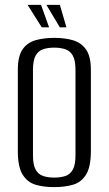

<svg xmlns="http://www.w3.org/2000/svg" viewBox="-20 -754 446 786"><path d="M201 12Q158 12 125 2Q92 -8 72.5 -39.5Q53 -71 53 -135V-468Q53 -524 72.5 -552Q92 -580 126 -589.5Q160 -599 203 -599Q246 -599 279.5 -589Q313 -579 332.5 -551Q352 -523 352 -468V-136Q352 -71 332.5 -39.5Q313 -8 279.5 2Q246 12 201 12ZM202 -27Q228 -27 247.5 -33.5Q267 -40 278 -59.5Q289 -79 289 -118V-468Q289 -507 278 -526.5Q267 -546 247 -552.5Q227 -559 202 -559Q176 -559 156.5 -552.5Q137 -546 126 -526.5Q115 -507 115 -468V-118Q115 -79 126 -59.5Q137 -40 156.5 -33.5Q176 -27 202 -27ZM252 -642H225L170 -734H225ZM181 -642H151L93 -734H148Z"/></svg>

Font: Alumni Sans Thin
Style: Regular
Weight: 400
Version: Version 1.018